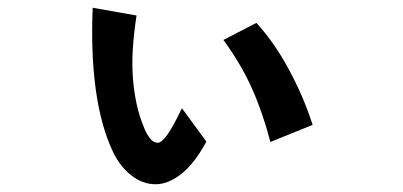

<svg xmlns="http://www.w3.org/2000/svg" viewBox="-20 -461 1040 495"><path d="M512 -96Q482 -40 448 -13Q414 14 381 14Q348 14 319 -8.5Q290 -31 272 -68Q240 -135 227 -229.5Q214 -324 219 -441L332 -421Q325 -375 322.5 -336.5Q320 -298 322.5 -262.5Q325 -227 332 -194Q339 -161 353 -128Q358 -116 366.5 -104.5Q375 -93 387 -93Q391 -93 396.5 -97Q402 -101 409.5 -111Q417 -121 426.5 -138Q436 -155 449 -182ZM677 -95Q658 -169 630 -232Q602 -295 556 -358L641 -402Q687 -352 725 -281.5Q763 -211 786 -139Z"/></svg>

Font: NanumGothicCoding
Style: Bold
Weight: 700
Monospace: yes
Designer: Kwon Bruce; Nicolas Noh; Sung-woo Choi; Go-un Cha; Soo-hyun Park;
Foundry: NHN Corporation
Version: Version 2.000;PS 1;hotconv 1.0.49;makeotf.lib2.0.14853